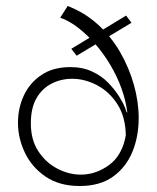

<svg xmlns="http://www.w3.org/2000/svg" viewBox="-20 -611 523 641"><path d="M246 10Q178 10 132 -21.5Q86 -53 63 -101.5Q40 -150 40 -201Q40 -250 59.5 -292Q79 -334 118 -360.5Q157 -387 215 -387Q256 -387 288 -372Q320 -357 341.5 -334.5Q363 -312 377 -290Q391 -268 397 -252.5Q403 -237 403 -236H405Q400 -276 385.5 -316Q371 -356 348.5 -394Q326 -432 298.5 -463.5Q271 -495 241.5 -518Q212 -541 181 -552L206 -591Q263 -569 307 -529Q351 -489 381 -437Q411 -385 427 -328Q443 -271 443 -217Q443 -155 422 -104Q401 -53 357.5 -21.5Q314 10 246 10ZM400 -159Q399 -221 372 -263Q345 -305 304 -326.5Q263 -348 221 -348Q184 -348 152.5 -332Q121 -316 102 -283.5Q83 -251 83 -199Q83 -144 108 -106Q133 -68 171.5 -48Q210 -28 250 -28Q300 -28 344 -60Q388 -92 400 -159ZM236 -425 218 -448 401 -559 419 -535Z"/></svg>

Font: Darker Grotesque Light
Style: Regular
Weight: 400
Version: Version 1.000;gftools[0.9.28]